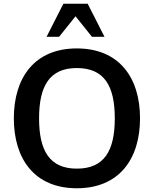

<svg xmlns="http://www.w3.org/2000/svg" viewBox="-20 -994 822 1027"><path d="M391 -630C538 -630 594 -534 594 -361C594 -188 538 -92 391 -92C245 -92 189 -188 189 -361C189 -534 245 -630 391 -630ZM729 -361C729 -579 617 -735 391 -735C165 -735 54 -579 54 -361C54 -143 165 13 391 13C617 13 729 -143 729 -361ZM296 -797 384 -907 472 -797H539L449 -974H319L229 -797Z"/></svg>

Font: Perun SemiBold
Style: Regular
Weight: 600
Foundry: Copyright (c) Stefan Peev, Context Ltd, 2016
Version: Version 1.089